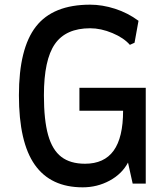

<svg xmlns="http://www.w3.org/2000/svg" viewBox="-20 -786 712 822"><path d="M366 -766Q418 -766 472.5 -748.5Q527 -731 573 -697L556 -603L536 -594Q510 -624 461 -644.5Q412 -665 366 -665Q262 -665 215 -597.5Q168 -530 168 -378Q168 -272 186 -208Q204 -144 242.5 -114.5Q281 -85 344 -85Q426 -85 466.5 -141Q507 -197 507 -312H320V-410H604V0H548L528 -90Q502 -41 449 -12.5Q396 16 334 16Q197 16 129 -80.5Q61 -177 61 -378Q61 -579 134 -672.5Q207 -766 366 -766Z"/></svg>

Font: Farro
Style: Regular
Weight: 400
Designer: Aceler Chua
Foundry: Grayscale Limited
Version: Version 1.101